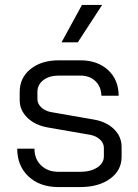

<svg xmlns="http://www.w3.org/2000/svg" viewBox="-20 -752 560 780"><path d="M50 -148H120Q120 -106 147 -80Q174 -54 218 -54H305Q348 -54 375 -71.5Q402 -89 402 -117V-151Q402 -170 387 -184.5Q372 -199 348 -204L175 -234Q123 -243 91.5 -273.5Q60 -304 60 -345V-378Q60 -436 104 -471.5Q148 -507 220 -507H306Q376 -507 419 -467.5Q462 -428 462 -363H392Q391 -400 367.5 -422.5Q344 -445 306 -445H220Q180 -445 156 -426.5Q132 -408 132 -378V-349Q132 -330 148.5 -315Q165 -300 191 -296L363 -266Q413 -257 443.5 -227Q474 -197 474 -155V-115Q474 -60 427.5 -26Q381 8 305 8H218Q142 8 96 -35Q50 -78 50 -148ZM313 -732H395L296 -580H230Z"/></svg>

Font: Stavian Regular
Style: Regular
Weight: 400
Version: Version 1.000; ttfautohint (v1.6)